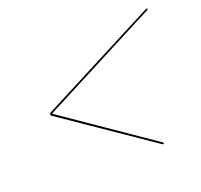

<svg xmlns="http://www.w3.org/2000/svg" viewBox="-84 -645 635 607"><g transform="rotate(-20 234.0 -341.5)"><path d="M371 -132.5Q370.5 -130.5 368.5 -130.5Q367 -130.5 364 -132.5L67.5 -335.5Q63.5 -338.5 64.5 -342Q65.5 -345.5 70.5 -348L461 -550Q463.5 -551.5 465.5 -551.5Q468 -551.5 467.5 -549Q467 -546.5 463 -545L70.5 -341.5L368.5 -136.5Q371 -134.5 371 -132.5Z"/></g></svg>

Font: Fraunces 144pt
Style: Italic
Weight: 400
Italic angle: -16°
Version: Version 1.000;[b76b70a41]